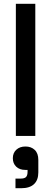

<svg xmlns="http://www.w3.org/2000/svg" viewBox="-20 -720 272 1017"><path d="M64 0V-700H167V0ZM62 277V226H89Q110 226 118 217.5Q126 209 126 190V180H114Q84 180 66 163Q48 146 48 118Q48 90 66.5 73Q85 56 115 56Q145 56 164 74Q183 92 183 127V193Q183 234 160 255.5Q137 277 92 277Z"/></svg>

Font: Space Grotesk Frontify Medium
Style: Regular
Weight: 500
Designer: Florian Karsten
Version: Version 2.000